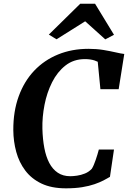

<svg xmlns="http://www.w3.org/2000/svg" viewBox="-20 -1018 697 1046"><path d="M339.5 8Q260.5 8 206 -18Q151.5 -44 117.8 -88.8Q84 -133.5 68.5 -190.5Q53 -247.5 52.5 -309Q52 -411 81.8 -493Q111.5 -575 166.2 -632.8Q221 -690.5 296.2 -721.2Q371.5 -752 462.5 -752Q506 -752 543.5 -745.8Q581 -739.5 610 -732.8Q639 -726 657 -724L626.5 -532H527L512.5 -681.5Q504.5 -685.5 494.5 -688.8Q484.5 -692 471.8 -694Q459 -696 442.5 -696Q381 -696 336.5 -661Q292 -626 263.8 -569.8Q235.5 -513.5 222.5 -446.8Q209.5 -380 211 -316.5Q212.5 -259.5 221.5 -212Q230.5 -164.5 248.5 -130.2Q266.5 -96 294.8 -77Q323 -58 363 -58Q378 -58 399.5 -61Q421 -64 442.8 -72.8Q464.5 -81.5 480.5 -99Q486 -108 491.2 -120.2Q496.5 -132.5 501.2 -146.5Q506 -160.5 510.5 -175.2Q515 -190 518.5 -203.5H601L579 -54.5Q565 -46 544.2 -35.2Q523.5 -24.5 494.8 -14.5Q466 -4.5 427.5 1.8Q389 8 339.5 8ZM246 -829.5 417 -997.5H498L601 -828.5L553.5 -803.5Q526 -828 498.8 -852.8Q471.5 -877.5 444 -902Q405.5 -877.5 366.2 -853Q327 -828.5 288 -804Z"/></svg>

Font: Merriweather 28pt
Style: Bold Italic
Weight: 700
Italic angle: -7.8°
Version: Version 2.101